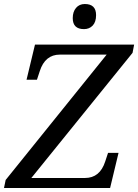

<svg xmlns="http://www.w3.org/2000/svg" viewBox="-37 -936 688 956"><path d="M623 -672.9 119.1 -49.8H386.2Q460.4 -49.8 486.8 -131.8L501 -174.8H553.2L511.2 0H-17.1L-8.8 -40L494.1 -664.1H261.2Q187.5 -664.1 161.1 -582L147 -539.1H95.2L137.2 -713.9H630.9ZM381.3 -791Q325.2 -791 325.2 -845.7Q325.2 -877.4 341.6 -896.7Q357.9 -916 385.3 -916Q441.4 -916 441.4 -860.8Q441.4 -826.7 424.6 -808.8Q407.7 -791 381.3 -791Z"/></svg>

Font: Droid Serif
Style: Italic
Weight: 400
Italic angle: -12°
Designer: Monotype Design team
Foundry: Monotype Imaging Inc.
Version: Version 1.03